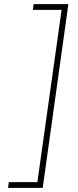

<svg xmlns="http://www.w3.org/2000/svg" viewBox="-20 -766 382 935"><path d="M313 -746 188 149H19L23 121H162L280 -718H140L144 -746Z"/></svg>

Font: Josefin Slab Light
Style: Italic
Weight: 300
Italic angle: -12°
Designer: Santiago Orozco
Foundry: Typemade
Version: Version 2.000